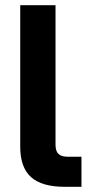

<svg xmlns="http://www.w3.org/2000/svg" viewBox="-20 -720 336 740"><path d="M58 -154V-700H194V-162Q194 -138 205 -127Q216 -116 240 -116H294V0H230Q141 0 99.5 -37.5Q58 -75 58 -154Z"/></svg>

Font: Bai Jamjuree
Style: Bold
Weight: 700
Designer: Katatrad Aksorn Co.,Ltd.
Foundry: Cadson Demak Co.,Ltd.
Version: Version 1.000; ttfautohint (v1.6)